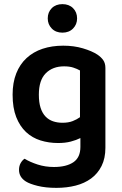

<svg xmlns="http://www.w3.org/2000/svg" viewBox="-20 -709 592 929"><path d="M369 -41Q349 -31 322.5 -24Q296 -17 261 -17Q216 -17 176 -29.5Q136 -42 106 -70Q76 -98 58.5 -142.5Q41 -187 41 -251Q41 -309 58.5 -353.5Q76 -398 108.5 -428Q141 -458 186 -473Q231 -488 286 -488Q338 -488 381.5 -475Q425 -462 451 -445Q469 -433 479.5 -418Q490 -403 490 -380V6Q490 57 471.5 94Q453 131 421 154.5Q389 178 346 189Q303 200 253 200Q201 200 162.5 190.5Q124 181 105 169Q72 148 72 113Q72 94 80 80Q88 66 99 59Q125 75 162 87Q199 99 241 99Q301 99 335 76Q369 53 369 2ZM367 -142V-368Q353 -376 334.5 -382Q316 -388 290 -388Q235 -388 201.5 -354.5Q168 -321 168 -251Q168 -213 176.5 -187Q185 -161 200.5 -145Q216 -129 237 -122Q258 -115 282 -115Q311 -115 331.5 -123Q352 -131 367 -142ZM282 -551Q250 -551 230.5 -571Q211 -591 211 -620Q211 -650 230.5 -669.5Q250 -689 282 -689Q314 -689 333.5 -669.5Q353 -650 353 -620Q353 -591 333.5 -571Q314 -551 282 -551Z"/></svg>

Font: Baloo 2 Latin SemiBold
Style: Regular
Weight: 400
Designer: Sarang Kulkarni and Ek Type
Foundry: Ek Type
Version: Version 1.001